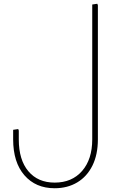

<svg xmlns="http://www.w3.org/2000/svg" viewBox="-20 -771 601 1022"><path d="M471 -209V-747L498 -751L501 -743V-209ZM271 231Q170 231 110 162Q50 93 50 -29H80Q80 80 131 140.5Q182 201 271 201Q363 201 417 139Q471 77 471 -29H501Q501 52 472 110.5Q443 169 391 200Q339 231 271 231ZM50 -29V-80L77 -84L80 -76V-29ZM471 -29V-358L498 -362L501 -354V-29Z"/></svg>

Font: Fustat ExtraLight
Style: Regular
Weight: 250
Designer: Mohamed Gaber, Khaled Hosny, Laura Garcia Mut
Foundry: Kief Type Foundry, Alif Type Foundry, Hard Type Foundry
Version: Version 1.007